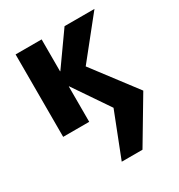

<svg xmlns="http://www.w3.org/2000/svg" viewBox="-186 -645 978 1048"><g transform="rotate(-30 303.0 -121.5)"><path d="M66.4 0V-519.5H230.5V-318.4H232.4L375 -519.5H563.5L365.2 -271.5L571.3 0L406.2 277.3H275.4L383.8 0L232.4 -222.7H230.5V0Z"/></g></svg>

Font: GenEi M Gothic v2 Heavy
Style: Regular
Weight: 800
Version: Version 2.0